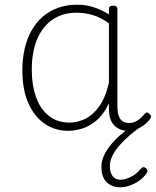

<svg xmlns="http://www.w3.org/2000/svg" viewBox="-20 -539 663 816"><path d="M269 17Q214 17 170 -13Q126 -43 100.5 -100.5Q75 -158 75 -239Q75 -288 84.5 -330.5Q94 -373 113 -407.5Q132 -442 160.5 -467Q189 -492 226 -505.5Q263 -519 309 -519Q344 -519 376 -509Q408 -499 443 -478V-500Q443 -508 447.5 -511.5Q452 -515 461 -515Q471 -515 475 -511.5Q479 -508 479 -500V-88Q479 -64 484 -48Q489 -32 500.5 -24Q512 -16 529 -16Q540 -16 551 -20Q562 -24 573 -33Q584 -42 595 -55Q600 -61 605 -61Q610 -61 615 -55Q620 -51 621.5 -46Q623 -41 619 -35Q608 -20 592.5 -8Q577 4 559.5 10.5Q542 17 525 17Q506 17 491 11Q476 5 465 -6.5Q454 -18 448.5 -35.5Q443 -53 443 -76Q443 -82 443 -88.5Q443 -95 443 -100Q420 -52 389.5 -26.5Q359 -1 327.5 8Q296 17 269 17ZM115 -243Q115 -178 133 -127Q151 -76 187 -47Q223 -18 276 -18Q309 -18 341.5 -33.5Q374 -49 401 -86Q428 -123 443 -188V-440Q406 -466 372.5 -475.5Q339 -485 305 -485Q270 -485 240.5 -474.5Q211 -464 188 -444Q165 -424 148.5 -394.5Q132 -365 123.5 -327Q115 -289 115 -243ZM491 257Q455 257 433 235Q411 213 411 170Q411 146 421.5 123Q432 100 450 77.5Q468 55 492 34.5Q516 14 543 -5H579V-1Q555 16 531.5 36Q508 56 489 77.5Q470 99 458.5 121.5Q447 144 447 167Q447 195 459 210Q471 225 493 225Q509 225 533.5 214Q558 203 578 179Q584 172 589.5 171.5Q595 171 599 175Q606 180 606.5 186Q607 192 602 199Q589 217 570 230Q551 243 530.5 250Q510 257 491 257Z"/></svg>

Font: Playwrite BR Thin
Style: Regular
Weight: 250
Version: Version 1.003